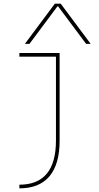

<svg xmlns="http://www.w3.org/2000/svg" viewBox="-20 -810 540 1050"><path d="M86 200Q186 200 236 139.5Q286 79 286 -41V-500H86V-520H306V-41Q306 88 250.5 154Q195 220 86 220ZM116 -570 280 -790H312L476 -570H451L298 -775H294L141 -570Z"/></svg>

Font: M PLUS Code Latin Thin
Style: Regular
Weight: 250
Designer: Coji Morishita
Foundry: UNDERFOREST DESIGN
Version: Version 1.002; ttfautohint (v1.8.3)